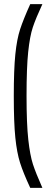

<svg xmlns="http://www.w3.org/2000/svg" viewBox="-20 -763 234 933"><path d="M47 -297Q47 -425 54.5 -499Q62 -573 78 -621.5Q94 -670 127 -743H186Q154 -674 139.5 -630.5Q125 -587 117 -510.5Q109 -434 109 -297Q109 -161 117.5 -84.5Q126 -8 140 35Q154 78 186 150H127Q93 77 77.5 28Q62 -21 54.5 -94Q47 -167 47 -297Z"/></svg>

Font: Saira Ultra Condensed
Style: Regular
Weight: 400
Width: 1
Designer: Hector Gatti with collaboration of the Omnibus-Type team
Foundry: Omnibus-Type
Version: Version 1.001; ttfautohint (v1.8)